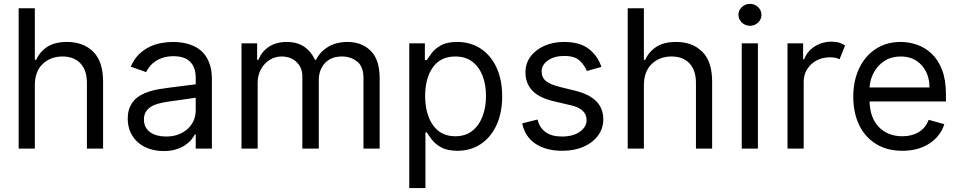

<svg xmlns="http://www.w3.org/2000/svg" viewBox="-20 -770 4973 995"><path d="M514.2 0H430.4V-340.9Q430.4 -405.9 396.8 -441.6Q363.3 -477.3 304 -477.3Q241.8 -477.3 201.2 -438.4Q160.5 -399.5 160.5 -328.1V0H76.7V-727.3H160.5V-460.2H167.6Q186.8 -502.5 225.3 -527.5Q263.8 -552.6 328.1 -552.6Q411.9 -552.6 463.1 -502.1Q514.2 -451.7 514.2 -346.6Z M828.1 12.8Q789.4 12.8 755.3 1.6Q721.2 -9.6 696.2 -31.1Q671.2 -52.6 656.6 -83.8Q642 -115.1 642 -154.8Q642 -186.1 650.7 -209.2Q659.4 -232.2 674.5 -249.1Q689.6 -266 710 -277.2Q730.5 -288.4 753.9 -295.8Q777.3 -303.3 802.9 -307.7Q828.5 -312.1 853.7 -315.3L994.3 -333.1V-367.9Q994.3 -420.5 965.7 -449.6Q937.1 -478.7 879.3 -478.7Q849.4 -478.7 826 -471.4Q802.6 -464.1 785.2 -452.4Q767.8 -440.7 756 -426Q744.3 -411.2 737.2 -396.3L657.7 -424.7Q673.7 -462 698.3 -486.7Q723 -511.4 752.3 -525.9Q781.6 -540.5 813.6 -546.5Q845.5 -552.6 876.4 -552.6Q893.8 -552.6 915.5 -550.2Q937.1 -547.9 959.5 -541Q981.9 -534.1 1003.4 -521Q1024.9 -507.8 1041.4 -486.3Q1057.9 -464.8 1068 -433.8Q1078.1 -402.7 1078.1 -359.4V0H994.3V-73.9H990.1Q983.7 -60.7 970.9 -45.5Q958.1 -30.2 938.4 -17.2Q918.7 -4.3 891.3 4.3Q864 12.8 828.1 12.8ZM840.9 -62.5Q878.2 -62.5 906.8 -74Q935.4 -85.6 954.9 -104.4Q974.4 -123.2 984.4 -147.5Q994.3 -171.9 994.3 -197.4V-263.5L849.4 -242.9Q824.9 -239.3 802.6 -233.5Q780.2 -227.6 763.1 -217.2Q746.1 -206.7 736 -190.7Q725.9 -174.7 725.9 -150.6Q725.9 -128.9 734.4 -112.4Q742.9 -95.9 758.3 -84.7Q773.8 -73.5 794.9 -68Q816.1 -62.5 840.9 -62.5Z M1947.4 0H1863.6V-365.1Q1863.6 -425.4 1830.6 -451.3Q1797.6 -477.3 1752.8 -477.3Q1695.3 -477.3 1663.7 -442.6Q1632.1 -408 1632.1 -355.1V0H1546.9V-373.6Q1546.9 -420.1 1516.7 -448.7Q1486.5 -477.3 1438.9 -477.3Q1406.2 -477.3 1378 -459.9Q1349.8 -442.5 1332.6 -411.8Q1315.3 -381 1315.3 -340.9V0H1231.5V-545.5H1312.5V-460.2H1319.6Q1336.6 -503.9 1374.6 -528.2Q1412.6 -552.6 1465.9 -552.6Q1519.9 -552.6 1555.9 -528.2Q1592 -503.9 1612.2 -460.2H1617.9Q1638.8 -502.5 1680.8 -527.5Q1722.7 -552.6 1781.2 -552.6Q1854.4 -552.6 1900.9 -506.9Q1947.4 -461.3 1947.4 -365.1Z M2184.7 204.5H2100.9V-545.5H2181.8V-458.8H2191.8Q2201 -473 2217.5 -495.2Q2234 -517.4 2265.1 -535Q2296.2 -552.6 2349.4 -552.6Q2418.3 -552.6 2470.9 -518.1Q2523.4 -483.7 2552.9 -420.5Q2582.4 -357.2 2582.4 -271.3Q2582.4 -184.7 2552.9 -121.3Q2523.4 -57.9 2471.2 -23.3Q2419 11.4 2350.9 11.4Q2298.3 11.4 2266.7 -6.2Q2235.1 -23.8 2218 -46.3Q2201 -68.9 2191.8 -83.8H2184.7ZM2339.5 -63.9Q2392 -63.9 2427.4 -91.8Q2462.7 -119.7 2480.6 -167.1Q2498.6 -214.5 2498.6 -272.7Q2498.6 -330.3 2481 -376.6Q2463.4 -422.9 2428.1 -450.1Q2392.8 -477.3 2339.5 -477.3Q2262.8 -477.3 2223 -420.8Q2183.2 -364.3 2183.2 -272.7Q2183.2 -180 2223.5 -122Q2263.8 -63.9 2339.5 -63.9Z M2893.5 11.4Q2810 11.4 2755.3 -24.9Q2700.6 -61.1 2686.1 -130.7L2765.6 -150.6Q2788 -62.5 2892 -62.5Q2950.6 -62.5 2985.3 -87.5Q3019.9 -112.6 3019.9 -147.7Q3019.9 -205.6 2938.9 -224.4L2848 -245.7Q2773.1 -263.5 2738.1 -301Q2703.1 -338.4 2703.1 -394.9Q2703.1 -441.1 2729.2 -476.6Q2755.3 -512.1 2800.6 -532.3Q2845.9 -552.6 2903.4 -552.6Q2984.4 -552.6 3030.7 -517Q3077.1 -481.5 3096.6 -423.3L3021.3 -402Q3010.3 -430.4 2984.4 -455.3Q2958.5 -480.1 2903.4 -480.1Q2853.3 -480.1 2820.1 -457.2Q2786.9 -434.3 2786.9 -399.1Q2786.9 -367.9 2809.7 -349.8Q2832.4 -331.7 2880.7 -319.6L2961.6 -299.7Q3106.5 -264.2 3106.5 -152Q3106.5 -105.1 3079.7 -68.2Q3052.9 -31.2 3005 -9.9Q2957 11.4 2893.5 11.4Z M3670.5 0H3586.6V-340.9Q3586.6 -405.9 3553.1 -441.6Q3519.5 -477.3 3460.2 -477.3Q3398.1 -477.3 3357.4 -438.4Q3316.8 -399.5 3316.8 -328.1V0H3233V-727.3H3316.8V-460.2H3323.9Q3343 -502.5 3381.6 -527.5Q3420.1 -552.6 3484.4 -552.6Q3568.2 -552.6 3619.3 -502.1Q3670.5 -451.7 3670.5 -346.6Z M3866.5 -636.4Q3842 -636.4 3824.4 -653.1Q3806.8 -669.7 3806.8 -693.2Q3806.8 -716.6 3824.4 -733.3Q3842 -750 3866.5 -750Q3891 -750 3908.6 -733.3Q3926.1 -716.6 3926.1 -693.2Q3926.1 -669.7 3908.6 -653.1Q3891 -636.4 3866.5 -636.4ZM3907.7 0H3823.9V-545.5H3907.7Z M4144.9 0H4061.1V-545.5H4142V-463.1H4147.7Q4162.3 -503.6 4201.3 -528.8Q4240.4 -554 4289.8 -554Q4312.5 -554 4329.5 -548.7Q4346.6 -543.3 4359.4 -534.1L4331 -463.1Q4322.1 -467.7 4310.2 -470.3Q4298.3 -473 4282.7 -473Q4223 -473 4183.9 -436.6Q4144.9 -400.2 4144.9 -345.2Z M4656.2 11.4Q4577.4 11.4 4520.4 -23.6Q4463.4 -58.6 4432.7 -121.6Q4402 -184.7 4402 -268.5Q4402 -352.3 4432.7 -416.4Q4463.4 -480.5 4518.6 -516.5Q4573.9 -552.6 4647.7 -552.6Q4690.3 -552.6 4731.9 -538.4Q4773.4 -524.1 4807.5 -492.4Q4841.6 -460.6 4861.9 -408.4Q4882.1 -356.2 4882.1 -279.8V-244.3H4486.2Q4489 -157 4535.7 -110.4Q4582.4 -63.9 4656.2 -63.9Q4705.6 -63.9 4741.1 -85.2Q4776.6 -106.5 4792.6 -149.1L4873.6 -126.4Q4854.4 -64.6 4796.9 -26.6Q4739.3 11.4 4656.2 11.4ZM4796.9 -316.8Q4796.9 -386 4756.4 -431.6Q4715.9 -477.3 4647.7 -477.3Q4599.8 -477.3 4564.6 -454.9Q4529.5 -432.5 4509.2 -395.8Q4489 -359 4486.2 -316.8Z"/></svg>

Font: Linik Sans
Style: Regular
Weight: 400
Designer: Rasmus Andersson (font), Marc Monis (original base), Kil Hyung-jin (Pretendard portions), Cristiano Sobral (main changes
Foundry: rsms
Version: Version 3.018;May 31, 2022;FontCreator 14.0.0.2814 64-bit; t